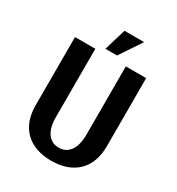

<svg xmlns="http://www.w3.org/2000/svg" viewBox="-207 -1008 1054 1145"><g transform="rotate(30 320.0 -435.0)"><path d="M425 -230C425 -125 380 -80 320 -80C260 -80 215 -125 215 -230V-700H75V-230C75 -80 165 10 320 10C475 10 565 -80 565 -230V-700H425ZM312 -880 267 -730H347L447 -880Z"/></g></svg>

Font: Scada
Style: Bold
Weight: 700
Designer: Jovanny Lemonad
Foundry: Jovanny Lemonad
Version: Version 3.005